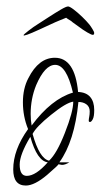

<svg xmlns="http://www.w3.org/2000/svg" viewBox="-20 -578 318 595"><path d="M60 -3Q21 -3 21 -53Q21 -114 67 -178Q51 -217 51 -261Q51 -304 68 -336Q100 -399 150 -399Q212 -399 222 -293Q247 -292 259.5 -277.5Q272 -263 272 -237Q272 -217 267.5 -208.5Q263 -200 259 -200Q255 -200 255 -204Q255 -209 256.5 -216Q258 -223 258 -233Q258 -247 248 -254.5Q238 -262 223 -262Q211 -140 164 -75H195Q182 -67 172 -67Q170 -67 166.5 -68Q163 -69 161 -69Q163 -68 126 -36Q87 -3 60 -3ZM78 -189Q139 -271 206 -291Q186 -377 151 -377Q119 -377 92 -314Q75 -272 75 -225Q75 -206 78 -189ZM132 -80Q156 -102 181 -166Q207 -232 207 -263Q185 -260 138 -222Q92 -185 81 -163Q102 -87 132 -80ZM63 -33Q91 -33 128 -75Q95 -79 74 -154Q41 -99 41 -68Q41 -33 63 -33ZM53 -469Q53 -471 68.5 -483Q84 -495 97 -503Q111 -512 131 -525Q151 -538 168 -548Q185 -558 191 -558Q196 -558 208.5 -548.5Q221 -539 234.5 -526Q248 -513 257 -502Q261 -497 266.5 -488Q272 -479 272 -476Q272 -467 262 -471.5Q252 -476 237 -486L205 -509Q201 -513 195.5 -516Q190 -519 185 -523Q175 -519 166.5 -515.5Q158 -512 151 -509L101 -486Q53 -464 53 -469Z"/></svg>

Font: Love Light
Style: Regular
Weight: 400
Designer: Robert E. Leuschke
Foundry: Robert E. Leuschke
Version: Version 1.010; ttfautohint (v1.8.3)